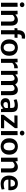

<svg xmlns="http://www.w3.org/2000/svg" viewBox="2598 -3398 810 6047"><g transform="rotate(90 3003.5 -374.0)"><path d="M129 -593Q97 -593 75 -613Q53 -633 53 -665Q53 -697 75 -717Q97 -737 129 -737Q160 -737 182.5 -717Q205 -697 205 -665Q205 -633 182.5 -613Q160 -593 129 -593ZM65 -520 194 -524V0H65Z M320 -362Q320 -407 319.5 -446Q319 -485 317 -520L428 -524L437 -454H441Q458 -470 483.5 -488Q509 -506 542 -518.5Q575 -531 615 -531Q696 -531 741 -475Q786 -419 786 -315V0H657V-311Q657 -377 628.5 -402.5Q600 -428 565 -428Q525 -428 496.5 -408.5Q468 -389 449 -369V0H320Z M931 -426H864L871 -516L931 -520V-543Q931 -646 981 -702.5Q1031 -759 1124 -759Q1144 -759 1164 -756.5Q1184 -754 1200 -750L1189 -652Q1174 -656 1152 -656Q1115 -656 1095 -640.5Q1075 -625 1067 -599Q1059 -573 1059 -543V-520H1172L1166 -426H1061V0H931Z M1478 11Q1410 11 1351.5 -18Q1293 -47 1256.5 -107Q1220 -167 1220 -260Q1220 -353 1256.5 -413Q1293 -473 1351.5 -502Q1410 -531 1478 -531Q1545 -531 1604 -502Q1663 -473 1699 -413Q1735 -353 1735 -260Q1735 -167 1699 -107Q1663 -47 1604 -18Q1545 11 1478 11ZM1478 -83Q1537 -83 1569.5 -129Q1602 -175 1602 -260Q1602 -345 1569.5 -391Q1537 -437 1478 -437Q1418 -437 1385.5 -391Q1353 -345 1353 -260Q1353 -175 1385.5 -129Q1418 -83 1478 -83Z M1831 0V-362Q1831 -413 1830 -450Q1829 -487 1828 -520L1939 -524L1950 -436H1953Q1981 -480 2024 -506.5Q2067 -533 2129 -530V-416Q2077 -420 2032.5 -405.5Q1988 -391 1960 -352V0Z M2211 -366Q2211 -409 2210.5 -445Q2210 -481 2208 -520L2318 -524L2327 -454H2330Q2357 -479 2398 -505Q2439 -531 2496 -531Q2542 -531 2579 -511Q2616 -491 2633 -449H2636Q2669 -478 2711.5 -504.5Q2754 -531 2811 -531Q2893 -531 2935 -475Q2977 -419 2977 -320V0H2850V-300Q2850 -428 2765 -428Q2730 -428 2702.5 -410Q2675 -392 2656 -371Q2657 -354 2657.5 -338Q2658 -322 2658 -302V0H2530V-299Q2530 -352 2513.5 -390Q2497 -428 2449 -428Q2412 -428 2383.5 -408.5Q2355 -389 2338 -369V0H2211Z M3230 11Q3158 11 3115 -31.5Q3072 -74 3072 -140Q3072 -197 3098 -229Q3124 -261 3168.5 -274Q3213 -287 3268 -287H3379V-340Q3379 -365 3372 -386.5Q3365 -408 3344.5 -420Q3324 -432 3282 -432Q3240 -432 3199 -422.5Q3158 -413 3127 -400L3106 -490Q3143 -507 3197 -519Q3251 -531 3304 -531Q3387 -531 3431 -507.5Q3475 -484 3491.5 -442Q3508 -400 3508 -344V-125Q3508 -94 3509 -60Q3510 -26 3512 0H3418L3393 -71H3391Q3362 -33 3320.5 -11Q3279 11 3230 11ZM3274 -76Q3308 -76 3339.5 -94.5Q3371 -113 3381 -143V-217H3288Q3268 -217 3246.5 -213Q3225 -209 3209.5 -194Q3194 -179 3194 -147Q3194 -113 3216 -94.5Q3238 -76 3274 -76Z M3595 -80 3861 -422H3613L3619 -520H4014V-438L3753 -100L4021 -99L4014 0H3595Z M4171 -593Q4139 -593 4117 -613Q4095 -633 4095 -665Q4095 -697 4117 -717Q4139 -737 4171 -737Q4202 -737 4224.5 -717Q4247 -697 4247 -665Q4247 -633 4224.5 -613Q4202 -593 4171 -593ZM4107 -520 4236 -524V0H4107Z M4593 11Q4525 11 4466.5 -18Q4408 -47 4371.5 -107Q4335 -167 4335 -260Q4335 -353 4371.5 -413Q4408 -473 4466.5 -502Q4525 -531 4593 -531Q4660 -531 4719 -502Q4778 -473 4814 -413Q4850 -353 4850 -260Q4850 -167 4814 -107Q4778 -47 4719 -18Q4660 11 4593 11ZM4593 -83Q4652 -83 4684.5 -129Q4717 -175 4717 -260Q4717 -345 4684.5 -391Q4652 -437 4593 -437Q4533 -437 4500.5 -391Q4468 -345 4468 -260Q4468 -175 4500.5 -129Q4533 -83 4593 -83Z M4946 -362Q4946 -407 4945.5 -446Q4945 -485 4943 -520L5054 -524L5063 -454H5067Q5084 -470 5109.5 -488Q5135 -506 5168 -518.5Q5201 -531 5241 -531Q5322 -531 5367 -475Q5412 -419 5412 -315V0H5283V-311Q5283 -377 5254.5 -402.5Q5226 -428 5191 -428Q5151 -428 5122.5 -408.5Q5094 -389 5075 -369V0H4946Z M5772 11Q5642 11 5575.5 -61Q5509 -133 5509 -256Q5509 -330 5537 -392.5Q5565 -455 5620.5 -493Q5676 -531 5759 -531Q5844 -531 5894 -490.5Q5944 -450 5961.5 -382Q5979 -314 5968 -232H5637Q5632 -161 5673.5 -123Q5715 -85 5790 -85Q5830 -85 5869 -93.5Q5908 -102 5935 -111L5949 -21Q5912 -7 5865 2Q5818 11 5772 11ZM5754 -442Q5717 -442 5691 -422.5Q5665 -403 5651.5 -371Q5638 -339 5637 -301H5854Q5855 -306 5855 -309.5Q5855 -313 5855 -316Q5855 -370 5831.5 -406Q5808 -442 5754 -442Z"/></g></svg>

Font: Murecho Medium
Style: Regular
Weight: 500
Designer: Neil Summerour
Foundry: Positype
Version: Version 1.010; ttfautohint (v1.8.3)